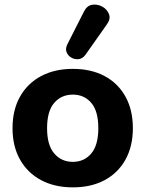

<svg xmlns="http://www.w3.org/2000/svg" viewBox="-20 -798 628 828"><path d="M294 10Q216 10 157.5 -21Q99 -52 66.5 -109.5Q34 -167 34 -245Q34 -324 66.5 -381.5Q99 -439 157.5 -470Q216 -501 294 -501Q373 -501 431 -470Q489 -439 521 -381.5Q553 -324 553 -245Q553 -167 521 -109.5Q489 -52 431 -21Q373 10 294 10ZM294 -100Q343 -100 373.5 -136Q404 -172 404 -245Q404 -319 373.5 -354.5Q343 -390 294 -390Q245 -390 214 -354.5Q183 -319 183 -245Q183 -172 214 -136Q245 -100 294 -100ZM348 -561Q336 -545 319.5 -543Q303 -541 288.5 -549Q274 -557 267.5 -572Q261 -587 270 -606L342 -748Q355 -774 377.5 -777.5Q400 -781 421 -769.5Q442 -758 450 -737Q458 -716 441 -693Z"/></svg>

Font: Chiron GoRound TC
Style: Bold
Weight: 700
Designer: Ryoko NISHIZUKA 西塚涼子 (kana, bopomofo & ideographs); Paul D. Hunt (Latin, Greek & Cyrillic); Sandoll Communications 산돌커뮤니
Foundry: Adobe
Version: Version 1.000;hotconv 1.1.1;makeotfexe 2.6.0